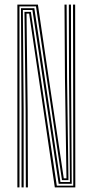

<svg xmlns="http://www.w3.org/2000/svg" viewBox="-20 -820 406 840"><path d="M56 0V-800H145.8L193.8 -474.2L259 -39.8H270.8L264.2 -477L262.2 -800H271.5L273.5 -477L279.5 -31.8H251.2L137.5 -792H65.2V0ZM74.2 0V-342.5L71.8 -784.2H130.2L244.5 -23.8H286L282 -477L281.2 -800H290.5L291 -477L293.8 -15.8H236.8L121.8 -776.2H80L83.5 -342.5V0ZM93 0 92 -342.5 87 -768.2H115L228.5 -7.8H300.5L299.5 -800H308.8L309.5 0H219.8L169.5 -343.8L107.5 -760.5H96L101 -342.5L102.2 0Z"/></svg>

Font: Big Shoulders Inline Display Light
Style: Regular
Weight: 300
Designer: Patric King
Foundry: XO Type Co
Version: Version 1.000